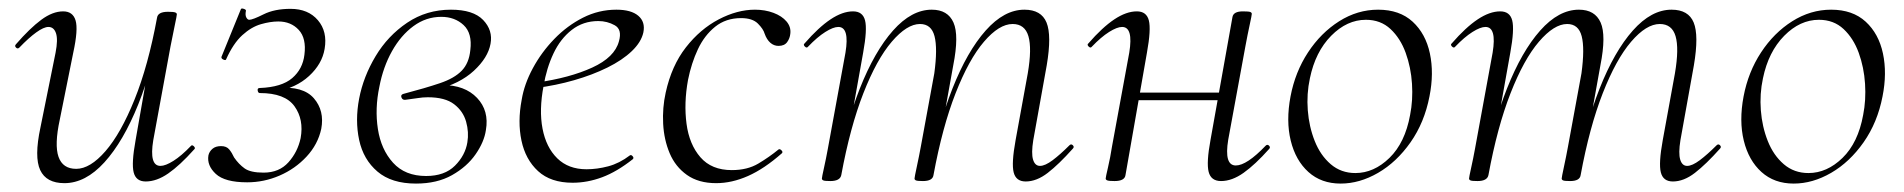

<svg xmlns="http://www.w3.org/2000/svg" viewBox="-20 -422 4523 456"><path d="M133 13Q90 13 75.5 -18Q61 -49 76 -119L112 -297Q118 -328 113 -343Q108 -358 95 -358Q84 -358 66 -345Q48 -332 26 -309Q22 -305 18 -309Q14 -313 18 -317Q51 -355 78 -375Q105 -395 130 -395Q153 -395 159.5 -373.5Q166 -352 154 -297L122 -138Q109 -78 119 -49.5Q129 -21 161 -21Q194 -21 230.5 -63Q267 -105 299.5 -185.5Q332 -266 353 -380L364 -379Q344 -263 308.5 -174.5Q273 -86 228 -36.5Q183 13 133 13ZM326 9Q303 9 297.5 -12.5Q292 -34 302 -89L353 -380Q355 -394 379 -394Q392 -394 396 -392.5Q400 -391 400 -388Q400 -385 395 -361.5Q390 -338 385 -312L344 -89Q334 -28 361 -28Q373 -28 392 -40Q411 -52 433 -75Q436 -79 440.5 -74.5Q445 -70 441 -67Q407 -29 379.5 -10Q352 9 326 9Z M572 -375Q580 -375 606 -388Q632 -401 670 -401Q712 -401 735 -374Q758 -347 751 -306Q745 -270 714 -241.5Q683 -213 636 -205L640 -213Q700 -218 725.5 -188.5Q751 -159 743 -116Q735 -79 708 -50Q681 -21 644 -5Q607 11 567 11Q514 11 492.5 -9Q471 -29 475 -53Q477 -62 484.5 -68.5Q492 -75 505 -75Q518 -75 524.5 -67Q531 -59 536 -48Q547 -32 561 -22Q575 -12 606 -12Q643 -12 665 -36.5Q687 -61 694 -94Q702 -138 679.5 -169.5Q657 -201 597 -201Q593 -201 592 -207Q591 -213 597 -213Q649 -215 674 -236.5Q699 -258 703 -292Q708 -331 689.5 -351Q671 -371 641 -371Q622 -371 599.5 -364.5Q577 -358 555.5 -338.5Q534 -319 517 -281Q516 -278 510.5 -280.5Q505 -283 506 -287L552 -400Q553 -403 559 -401Q565 -399 564 -396Q562 -386 565 -380.5Q568 -375 572 -375Z M968 14Q910 14 876.5 -14.5Q843 -43 833 -89.5Q823 -136 833 -188Q843 -240 872 -288.5Q901 -337 947 -368Q993 -399 1051 -399Q1104 -399 1127.5 -374.5Q1151 -350 1145 -318Q1139 -285 1105.5 -254Q1072 -223 1016 -209L1031 -220Q1084 -220 1113 -189.5Q1142 -159 1134 -113Q1130 -85 1109.5 -55.5Q1089 -26 1053.5 -6Q1018 14 968 14ZM992 -4Q1036 -4 1060.5 -28.5Q1085 -53 1090 -84Q1094 -108 1087 -133Q1080 -158 1058.5 -174.5Q1037 -191 996 -191Q984 -191 972 -189Q960 -187 943 -185Q936 -184 933.5 -190.5Q931 -197 938 -199Q991 -213 1025 -224.5Q1059 -236 1076.5 -254Q1094 -272 1097 -303Q1102 -343 1081 -362.5Q1060 -382 1028 -382Q992 -382 962 -360Q932 -338 911 -300.5Q890 -263 881 -216Q870 -164 877.5 -115.5Q885 -67 913.5 -35.5Q942 -4 992 -4Z M1340 12Q1288 12 1258 -15.5Q1228 -43 1218.5 -88Q1209 -133 1219 -185Q1225 -222 1245.5 -260Q1266 -298 1296.5 -329.5Q1327 -361 1364.5 -380Q1402 -399 1444 -399Q1479 -399 1496 -384.5Q1513 -370 1508 -345Q1503 -322 1480.5 -300.5Q1458 -279 1422.5 -261.5Q1387 -244 1343.5 -231.5Q1300 -219 1253 -213L1255 -226Q1333 -237 1386.5 -261.5Q1440 -286 1450 -324Q1458 -352 1440 -362Q1422 -372 1401 -372Q1365 -372 1338 -351Q1311 -330 1294.5 -295Q1278 -260 1271 -218Q1260 -161 1268.5 -116.5Q1277 -72 1303.5 -46Q1330 -20 1373 -20Q1398 -20 1424.5 -27Q1451 -34 1476 -53Q1479 -55 1482.5 -51Q1486 -47 1483 -44Q1445 -14 1410 -1Q1375 12 1340 12Z M1681 13Q1639 13 1611.5 -6.5Q1584 -26 1570.5 -58Q1557 -90 1555 -128Q1553 -166 1561 -202Q1575 -266 1609 -309.5Q1643 -353 1687 -376Q1731 -399 1773 -399Q1797 -399 1817 -391.5Q1837 -384 1848 -371Q1859 -358 1857 -342Q1856 -331 1849.5 -322Q1843 -313 1829 -313Q1818 -313 1809.5 -320.5Q1801 -328 1796 -342Q1793 -353 1780 -366Q1767 -379 1740 -379Q1704 -379 1678.5 -358.5Q1653 -338 1637.5 -305Q1622 -272 1614 -232Q1604 -177 1610.5 -128Q1617 -79 1643.5 -48.5Q1670 -18 1718 -18Q1755 -18 1781 -33.5Q1807 -49 1829 -67Q1832 -69 1836 -65Q1840 -61 1837 -58Q1795 -21 1756.5 -4Q1718 13 1681 13Z M2416 9Q2393 9 2387.5 -12.5Q2382 -34 2392 -89L2421 -248Q2431 -307 2422.5 -336Q2414 -365 2385 -365Q2353 -365 2317 -323Q2281 -281 2249.5 -200.5Q2218 -120 2197 -6L2187 -7Q2207 -123 2242 -211.5Q2277 -300 2321 -349.5Q2365 -399 2413 -399Q2453 -399 2465.5 -368.5Q2478 -338 2466 -267L2434 -89Q2429 -58 2433.5 -43Q2438 -28 2450 -28Q2462 -28 2480 -41.5Q2498 -55 2520 -77Q2524 -81 2528 -77Q2532 -73 2528 -69Q2495 -32 2468.5 -11.5Q2442 9 2416 9ZM1952 8Q1939 8 1935.5 6.5Q1932 5 1932 2Q1932 -1 1937 -23.5Q1942 -46 1946 -68L1988 -297Q1998 -358 1971 -358Q1959 -358 1940 -346Q1921 -334 1899 -311Q1896 -307 1891.5 -311.5Q1887 -316 1891 -319Q1924 -357 1952.5 -376Q1981 -395 2006 -395Q2029 -395 2034.5 -373.5Q2040 -352 2030 -297L1978 -6Q1975 8 1952 8ZM2172 8Q2159 8 2155.5 6.5Q2152 5 2152 2Q2152 -1 2157.5 -26.5Q2163 -52 2167 -74L2199 -248Q2207 -307 2199.5 -336Q2192 -365 2165 -365Q2134 -365 2098 -323Q2062 -281 2030.5 -200.5Q1999 -120 1978 -6L1967 -7Q1987 -123 2022 -211.5Q2057 -300 2101 -349.5Q2145 -399 2193 -399Q2231 -399 2244.5 -368.5Q2258 -338 2244 -267L2197 -6Q2195 8 2172 8Z M2627 8Q2614 8 2610 6.5Q2606 5 2606 2Q2606 -1 2611.5 -24.5Q2617 -48 2621 -74L2662 -297Q2672 -358 2645 -358Q2633 -358 2614 -346Q2595 -334 2573 -311Q2570 -307 2565.5 -311.5Q2561 -316 2565 -319Q2598 -357 2626.5 -376Q2655 -395 2680 -395Q2703 -395 2708.5 -373.5Q2714 -352 2704 -297L2653 -6Q2651 8 2627 8ZM2662 -184 2666 -202H2896L2893 -184ZM2880 8Q2856 8 2850.5 -14Q2845 -36 2855 -90L2907 -381Q2909 -395 2932 -395Q2946 -395 2949.5 -393.5Q2953 -392 2953 -389Q2953 -386 2948 -363Q2943 -340 2938 -313L2897 -90Q2887 -29 2915 -29Q2941 -29 2986 -76Q2990 -80 2994 -76Q2998 -72 2994 -68Q2961 -31 2933.5 -11.5Q2906 8 2880 8Z M3164 14Q3118 14 3087.5 -13.5Q3057 -41 3045.5 -88Q3034 -135 3045 -193Q3056 -251 3086.5 -297.5Q3117 -344 3160.5 -371.5Q3204 -399 3253 -399Q3304 -399 3335 -370.5Q3366 -342 3376 -295Q3386 -248 3375 -193Q3363 -131 3330 -84Q3297 -37 3253 -11.5Q3209 14 3164 14ZM3199 -11Q3243 -11 3280 -47Q3317 -83 3329 -149Q3336 -184 3333.5 -223Q3331 -262 3318.5 -296.5Q3306 -331 3282.5 -353Q3259 -375 3224 -375Q3179 -375 3141.5 -337Q3104 -299 3091 -236Q3083 -199 3086 -160Q3089 -121 3102.5 -87Q3116 -53 3140.5 -32Q3165 -11 3199 -11Z M3953 9Q3930 9 3924.5 -12.5Q3919 -34 3929 -89L3958 -248Q3968 -307 3959.5 -336Q3951 -365 3922 -365Q3890 -365 3854 -323Q3818 -281 3786.5 -200.5Q3755 -120 3734 -6L3724 -7Q3744 -123 3779 -211.5Q3814 -300 3858 -349.5Q3902 -399 3950 -399Q3990 -399 4002.5 -368.5Q4015 -338 4003 -267L3971 -89Q3966 -58 3970.5 -43Q3975 -28 3987 -28Q3999 -28 4017 -41.5Q4035 -55 4057 -77Q4061 -81 4065 -77Q4069 -73 4065 -69Q4032 -32 4005.5 -11.5Q3979 9 3953 9ZM3489 8Q3476 8 3472.5 6.5Q3469 5 3469 2Q3469 -1 3474 -23.5Q3479 -46 3483 -68L3525 -297Q3535 -358 3508 -358Q3496 -358 3477 -346Q3458 -334 3436 -311Q3433 -307 3428.5 -311.5Q3424 -316 3428 -319Q3461 -357 3489.5 -376Q3518 -395 3543 -395Q3566 -395 3571.5 -373.5Q3577 -352 3567 -297L3515 -6Q3512 8 3489 8ZM3709 8Q3696 8 3692.5 6.5Q3689 5 3689 2Q3689 -1 3694.5 -26.5Q3700 -52 3704 -74L3736 -248Q3744 -307 3736.5 -336Q3729 -365 3702 -365Q3671 -365 3635 -323Q3599 -281 3567.5 -200.5Q3536 -120 3515 -6L3504 -7Q3524 -123 3559 -211.5Q3594 -300 3638 -349.5Q3682 -399 3730 -399Q3768 -399 3781.5 -368.5Q3795 -338 3781 -267L3734 -6Q3732 8 3709 8Z M4240 14Q4194 14 4163.5 -13.5Q4133 -41 4121.5 -88Q4110 -135 4121 -193Q4132 -251 4162.5 -297.5Q4193 -344 4236.5 -371.5Q4280 -399 4329 -399Q4380 -399 4411 -370.5Q4442 -342 4452 -295Q4462 -248 4451 -193Q4439 -131 4406 -84Q4373 -37 4329 -11.5Q4285 14 4240 14ZM4275 -11Q4319 -11 4356 -47Q4393 -83 4405 -149Q4412 -184 4409.5 -223Q4407 -262 4394.5 -296.5Q4382 -331 4358.5 -353Q4335 -375 4300 -375Q4255 -375 4217.5 -337Q4180 -299 4167 -236Q4159 -199 4162 -160Q4165 -121 4178.5 -87Q4192 -53 4216.5 -32Q4241 -11 4275 -11Z"/></svg>

Font: Cormorant Light
Style: Italic
Weight: 300
Italic angle: -10°
Designer: Christian Thalmann (Catharsis Fonts)
Foundry: Catharsis Fonts
Version: Version 4.000